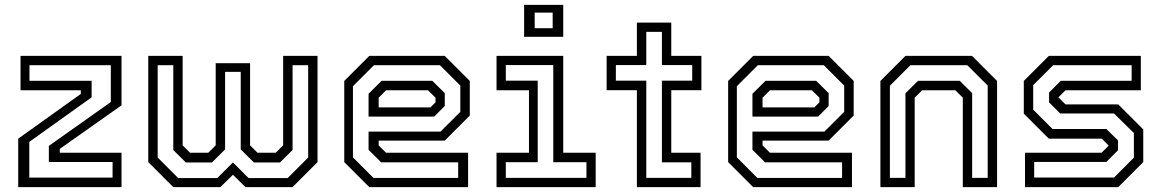

<svg xmlns="http://www.w3.org/2000/svg" viewBox="-20 -770 4779 790"><path d="M100.5 -39.2H443.2V-103.5H181V-169.8L436 -350.2V-501.8H101.2V-437.5H357V-369.5L100.5 -186.2ZM55 0V-199.5L312.5 -383.5V-398.5H64.5V-540H480V-336.5L226 -157.5V-141.5H480V0Z M590 -540H731.5V-172L762 -141.5H837L867.5 -172V-510H1009V-172L1039.5 -141.5H1114.5L1145 -172V-540H1286.5V-103L1183.5 0H990L938.5 -51L886.5 0H693L590 -103ZM628.8 -501.8V-121.8L713.2 -37.2H873.8L938.5 -101.5L1003 -37.2H1163.5L1248 -121.8V-501.8H1183.8V-152.8L1132 -101.5H1024.8L970.5 -155.2V-474.2H906.2V-155.2L852 -101.5H744.8L693 -152.8V-501.8Z M1810 -540 1913 -437V-294.5L1810 -191.5H1538V-172L1568.5 -141.5H1906V0H1499.5L1396.5 -103V-437L1499.5 -540ZM1758.8 -437.5 1810 -386.8V-333.8L1766.5 -290.2H1496.5V-384.2L1550.2 -437.5ZM1790 -501.8H1518.8L1432.2 -415.2V-122.5L1516.8 -38H1865.2V-102.2H1548.2L1496.5 -153.5V-228.5H1792.5L1874 -309.8V-417.8ZM1741 -398.5H1568.5L1538 -368V-328H1751L1772 -349V-368Z M2136.5 -618.5V-750H2297.5V-618.5ZM2180 -654H2254V-718.2H2180ZM2023 0V-141.5H2156.5V-398.5H2023V-540H2297.5V-141.5H2431V0ZM2061.2 -38.2H2393V-102.5H2256.5V-502.2H2061.2V-438H2192.5V-102.5H2061.2Z M2600.5 0V-399H2476V-540H2600.5V-677H2742V-540H2866V-399H2742V-141.5H2862.5V0ZM2639.2 -38.2H2824.5V-102.2H2703.5V-438.2H2828.2V-502.2H2703.5V-638.8H2639.2V-502.2H2514V-438.2H2639.2Z M3389.5 -540 3492.5 -437V-294.5L3389.5 -191.5H3117.5V-172L3148 -141.5H3485.5V0H3079L2976 -103V-437L3079 -540ZM3338.2 -437.5 3389.5 -386.8V-333.8L3346 -290.2H3076V-384.2L3129.8 -437.5ZM3369.5 -501.8H3098.2L3011.8 -415.2V-122.5L3096.2 -38H3444.8V-102.2H3127.8L3076 -153.5V-228.5H3372L3453.5 -309.8V-417.8ZM3320.5 -398.5H3148L3117.5 -368V-328H3330.5L3351.5 -349V-368Z M3602.5 0V-437L3705.5 -540H3979.5L4082.5 -437V0H3941.5V-368L3911 -398.5H3774L3743.5 -368V0ZM3641.5 -38.2H3705.5V-386.2L3757.2 -437.5H3928.8L3980 -386.8V-38.2H4044V-417.8L3960 -501.8H3726L3641.5 -417.2Z M4197.5 0V-141.5H4512.5L4543 -172V-169.5L4513.5 -199.5H4295.5L4192.5 -302.5V-437L4295.5 -540H4674V-398.5H4364L4333.5 -368V-371L4364 -340.5H4581L4684 -237.5V-103L4581 0ZM4235.2 -39.5H4563.8L4645.5 -121.5V-222.5L4563.5 -303.2H4342L4296.5 -348.8V-389.2L4344.5 -437.5H4636.2V-501.8H4313.5L4231.2 -419.8V-318.8L4310.8 -239.2H4532.2L4580.2 -192.2V-152L4532.2 -103.8H4235.2Z"/></svg>

Font: Tourney Thin
Style: Regular
Weight: 100
Designer: Tyler Finck
Foundry: Etcetera Type Co
Version: Version 1.015